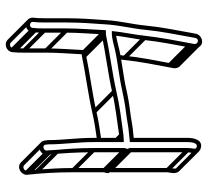

<svg xmlns="http://www.w3.org/2000/svg" viewBox="-48 -640 735 679"><g transform="rotate(90 319.5 -300.5)"><path d="M506.5 -384.1C506.2 -380.2 505.1 -377.9 503.5 -374.8V-263C503.5 -215.2 506.2 -175.7 510 -132.3C511 -121.1 511.5 -112.6 511.5 -107V-106.6L512.5 -97.6C512 -84.9 491.5 -82.2 491.5 -95V-95.4L490.5 -104.4C490.4 -158.5 482.5 -207.2 482.5 -263L482.5 -371L457.2 -369.5C405.5 -362.4 353.5 -356.5 302.3 -344.3C241.5 -330.5 167.4 -321.4 106.6 -308.4C101.3 -307.2 98.4 -307.5 94 -307.5L86.8 -307.5C84.7 -259.5 80.5 -214.6 80.5 -167V-89C80.5 -67.8 79.9 -61.6 78.5 -47.8C76.8 -34.1 55.9 -37.6 57.5 -50.1C58.9 -62.8 59.5 -69.7 59.5 -89V-167C59.5 -215.5 62.9 -262.7 66.5 -311.5C69.9 -359.3 80.8 -398.8 85.5 -447.3C90.7 -502.1 102.1 -556.2 111.4 -608.7L114.3 -624.2C117.1 -638.9 137.5 -633.4 135.6 -620.2L132.6 -604.4C123 -553.2 112.8 -501.1 106.5 -444.9C102.5 -408.2 93.5 -366.5 89.7 -328.5H98C116.4 -328.5 139.7 -335.8 156.7 -339.7C198.2 -349.3 256.1 -354.8 297.7 -364.7C323.8 -370.6 350.8 -375.4 377.9 -378.6C406.4 -381.9 426.7 -387.5 455.6 -389.5L482.5 -392.2V-596C482.5 -611.7 485.4 -632.5 499.6 -628.8C510.7 -625.8 503.5 -617.8 503.5 -596V-391.2C504.6 -389.1 505.9 -386.1 506.5 -384.1ZM518.5 -263V-371.3C520 -375 521.5 -380.3 521.5 -385V-385.9C520.7 -389.4 520.4 -390.5 518.5 -394.7V-596C518.5 -606 527 -625 514.9 -637.1C511.9 -640 508 -642 503.4 -643.2C475.5 -650.7 467.5 -621.2 467.5 -596V-405.8L454.4 -404.5C424.4 -402.3 403.2 -396.7 376.1 -393.5C348.6 -390.2 320.9 -385.5 294.3 -379.3C253.9 -369.8 196.6 -364.2 153.3 -354.3C138.3 -350.9 122.5 -345.9 106.4 -344C110.1 -375.1 117.9 -411.2 121.5 -443.1C127.6 -499 137.7 -550 147.4 -601.6L150.4 -617.8C151.7 -624.5 149.9 -630.8 146.4 -636.4C133 -658.1 104.6 -645.7 99.7 -627.7L96.6 -611.3C87.4 -559 75.9 -504.7 70.5 -448.7C66.1 -401.8 55 -362.1 51.5 -312.5C47.9 -263.8 44.5 -216.1 44.5 -167V-89C44.5 -69.9 44 -64.3 42.6 -51.9C41.6 -43.8 44.2 -36.5 49.1 -31.6C65.2 -15.5 91.1 -27.1 93.5 -46.2L94.5 -56.2C95.2 -63.5 95.5 -74.2 95.5 -89V-167C95.5 -209.3 99 -248.7 101.2 -292.7C102.5 -292.8 106.9 -293.2 109.3 -293.6C169.6 -307 243.3 -315.5 305.7 -329.7C355.8 -341.6 405.4 -346.4 458.8 -354.5L467.5 -355L467.5 -263C467.5 -205.8 475.5 -155.5 475.5 -104V-103.6L476.5 -95C478.5 -59 527.5 -68.8 527.5 -98V-98.4C521.5 -151.4 518.5 -205.1 518.5 -263ZM80.7 -41.7 151.4 29 162 18.4 91.3 -52.3ZM81.7 -51.7 152.4 19 163 8.4 92.3 -62.3ZM82.7 -83.7 153.4 -13 164 -23.6 93.3 -94.3ZM82.7 -161.7 153.4 -91 164 -101.6 93.3 -172.3ZM88.7 -294.7 159.4 -224 170 -234.6 99.3 -305.3ZM102.7 -295.7 173.4 -225 184 -235.6 113.3 -306.3ZM298.7 -331.7 369.4 -261 380 -271.6 309.3 -342.3ZM452.7 -356.7 469.7 -339.7 480.3 -350.3 463.3 -367.3ZM514.7 -92.7 585.4 -22 596 -32.6 525.3 -103.3ZM513.7 -101.7 584.4 -31 595 -41.6 524.3 -112.3ZM512.2 -127.7 582.9 -57 593.5 -67.6 522.8 -138.3ZM505.7 -257.7 576.4 -187 587 -197.6 516.3 -268.3ZM505.7 -367.7 576.4 -297 587 -307.6 516.3 -378.3ZM505.7 -590.7 576.4 -520 587 -530.6 516.3 -601.3ZM108.7 -438.7 179.4 -368 190 -378.6 119.3 -449.3ZM134.7 -597.7 205.4 -527 216 -537.6 145.3 -608.3ZM137.7 -613.7 208.4 -543 219 -553.6 148.3 -624.3ZM134.7 -627.2 204.8 -557.1C206.6 -553.5 206.7 -551.9 206.3 -549.5L203.3 -533.7C193.7 -482.5 182.9 -430.5 177.2 -374.2C176.6 -367.7 175.3 -360.4 174.2 -353.4L189 -351C190.1 -358.4 191.4 -365.1 192.2 -372.4C197.8 -428.4 208.4 -479.2 218.1 -530.9L221.1 -547.1C222.2 -554.3 220.2 -560.6 216.7 -566.5L145.3 -637.8ZM504.3 -626.5 575 -555.8C578.3 -552.5 574.2 -543.1 574.2 -525.3L574.2 -340.4L516.3 -398.3L505.7 -387.7L589.2 -304.2L589.2 -525.3C589.2 -529.6 597.7 -554.3 585.6 -566.3L514.9 -637.1ZM574.2 -304.1V-192.3C574.2 -144.5 576.9 -105 580.7 -61.6C581.7 -50.4 582.2 -41.9 582.2 -36.3V-35.9L583.2 -26.9C584.2 -18.1 570.5 -12.1 564.3 -18.3L493.6 -89L483 -78.4L553.7 -7.7C570.9 9.5 598.2 -6.8 598.2 -27.3V-27.7C592.3 -80.7 589.2 -134.4 589.2 -192.3V-300.6C590.8 -304.3 592.2 -309.6 592.2 -314.3V-317.4L519.3 -390.3L508.7 -379.7L577 -311.4C576.2 -307.9 575.5 -306.7 574.2 -304.1ZM474 -291.1C440.2 -286.5 406.5 -281.3 373 -273.6C312.2 -259.5 238.1 -250.6 177.3 -237.7C172 -236.5 169.1 -236.8 164.7 -236.8L157.5 -236.8C155.3 -188.9 151.2 -143.8 151.2 -96.3V-18.3C151.2 2.9 150.6 9.1 149.3 22.9C148.3 30.5 137.1 35.2 130.4 28.5L59.7 -42.2L49.1 -31.6L119.8 39.1C135.9 55.2 161.8 43.6 164.2 24.5L165.2 14.5C165.9 7.3 166.2 -3.5 166.2 -18.3V-96.3C166.2 -138.6 169.7 -178 171.9 -222C173.2 -222.1 177.6 -222.5 180 -222.9C240.4 -235.6 314 -244.8 376.4 -259C409.2 -266.8 442.3 -271.6 476 -276.2Z"/></g></svg>

Font: CiSf OpenHand
Style: Gls
Weight: 400
Foundry: Cannot Into Space Fonts
Version: Version 0.7892